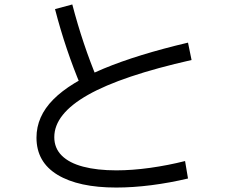

<svg xmlns="http://www.w3.org/2000/svg" viewBox="-20 -804 1040 870"><path d="M818.6 -74.3 831.9 4.8Q750.1 24.3 666.1 35.1Q582.1 45.8 506.8 45.8Q335.9 45.8 240.6 -11.9Q145.3 -69.7 145.3 -180.2Q145.3 -276.3 221.4 -353.1Q297.4 -429.8 450.2 -493.3Q603 -556.8 831.9 -610.8L848 -532.1Q530.9 -460.4 378.5 -374Q226 -287.5 226 -182.5Q226 -132.8 259.8 -99.1Q293.6 -65.4 356.8 -48.8Q419.9 -32.1 507.2 -32.1Q579.1 -32.1 660.3 -43.4Q741.4 -54.8 818.6 -74.3ZM421.8 -443.1 347.1 -412.5Q312.2 -495.5 282.8 -582.6Q253.4 -669.7 229.3 -762.7L307.6 -783.8Q331.4 -692.9 359.9 -607.9Q388.4 -522.9 421.8 -443.1Z"/></svg>

Font: Murecho Thin
Style: Regular
Weight: 100
Designer: Neil Summerour
Foundry: Positype
Version: Version 1.010